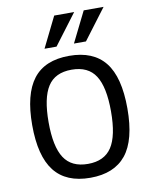

<svg xmlns="http://www.w3.org/2000/svg" viewBox="-100 -1004 866 1092"><g transform="rotate(-10 333.0 -458.0)"><path d="M607.9 -337.9Q607.9 -155.8 539.3 -70.8Q470.7 14.2 333 14.2Q193.4 14.2 125.7 -72.3Q58.1 -158.7 58.1 -337.9Q58.1 -515.6 125 -602.8Q191.9 -689.9 333 -689.9Q472.2 -689.9 540 -604.5Q607.9 -519 607.9 -337.9ZM513.2 -337.9Q513.2 -478 470.9 -543.9Q428.7 -609.9 333 -609.9Q237.3 -609.9 195.1 -543.9Q152.8 -478 152.8 -337.9Q152.8 -196.8 195.6 -131.3Q238.3 -65.9 333 -65.9Q427.2 -65.9 470.2 -130.9Q513.2 -195.8 513.2 -337.9ZM441.9 -753.9H372.6L460 -930.2H574.7ZM272 -753.9H202.6L289.6 -930.2H404.8Z"/></g></svg>

Font: Lorenzo Sans
Style: Regular
Weight: 400
Foundry: Intel Corporation
Version: Version 1.00; ttfautohint (v1.5)